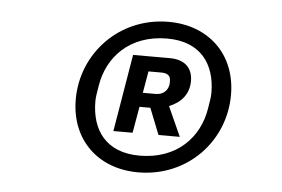

<svg xmlns="http://www.w3.org/2000/svg" viewBox="-36 -757 673 458"><g transform="rotate(5 300.0 -528.0)"><path d="M309 -386C229 -386 193 -437 193 -506C193 -517 195 -526 198 -545C209 -612 260 -670 351 -670C431 -670 467 -619 467 -550C467 -539 465 -530 462 -511C451 -444 400 -386 309 -386ZM304 -536 313 -588H344C359 -588 366 -582 366 -570C366 -565 366 -561 365 -558C362 -546 352 -536 335 -536ZM299 -502H325L350 -439H401L369 -510C397 -521 416 -542 416 -574C416 -605 397 -624 361 -624H273L242 -439H288ZM309 -346C428 -346 514 -439 514 -549C514 -647 446 -710 351 -710C232 -710 146 -616 146 -507C146 -409 214 -346 309 -346Z"/></g></svg>

Font: IBM Mono Medium
Style: Italic
Weight: 500
Italic angle: -9°
Monospace: yes
Designer: Mike Abbink, Paul van der Laan, Pieter van Rosmalen
Foundry: Bold Monday
Version: Version 2.3